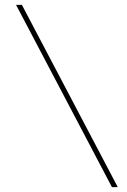

<svg xmlns="http://www.w3.org/2000/svg" viewBox="-20 -710 522 789"><path d="M440 59 46 -690H70L464 59Z"/></svg>

Font: Taylor Sans Thin
Style: Regular
Weight: 100
Italic angle: -8°
Designer: Natanael Gama
Version: Version 1.001 September 8, 2015